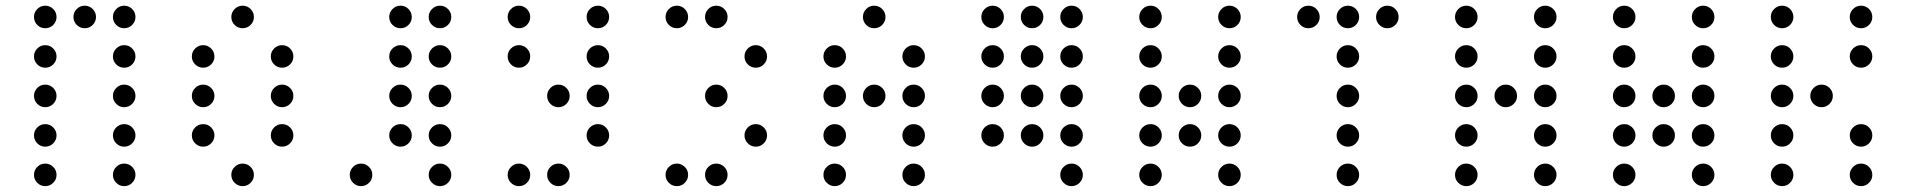

<svg xmlns="http://www.w3.org/2000/svg" viewBox="-20 -674 6602 665"><path d="M175.8 -615.2Q175.8 -599.1 164.3 -587.6Q152.8 -576.2 136.7 -576.2Q120.6 -576.2 109.1 -587.6Q97.7 -599.1 97.7 -615.2Q97.7 -631.3 109.1 -642.8Q120.6 -654.3 136.7 -654.3Q152.8 -654.3 164.3 -642.8Q175.8 -631.3 175.8 -615.2ZM312.5 -615.2Q312.5 -599.1 301 -587.6Q289.6 -576.2 273.4 -576.2Q257.3 -576.2 245.8 -587.6Q234.4 -599.1 234.4 -615.2Q234.4 -631.3 245.8 -642.8Q257.3 -654.3 273.4 -654.3Q289.6 -654.3 301 -642.8Q312.5 -631.3 312.5 -615.2ZM449.2 -615.2Q449.2 -599.1 437.7 -587.6Q426.3 -576.2 410.2 -576.2Q394 -576.2 382.6 -587.6Q371.1 -599.1 371.1 -615.2Q371.1 -631.3 382.6 -642.8Q394 -654.3 410.2 -654.3Q426.3 -654.3 437.7 -642.8Q449.2 -631.3 449.2 -615.2ZM175.8 -478.5Q175.8 -462.4 164.3 -450.9Q152.8 -439.5 136.7 -439.5Q120.6 -439.5 109.1 -450.9Q97.7 -462.4 97.7 -478.5Q97.7 -494.6 109.1 -506.1Q120.6 -517.6 136.7 -517.6Q152.8 -517.6 164.3 -506.1Q175.8 -494.6 175.8 -478.5ZM449.2 -478.5Q449.2 -462.4 437.7 -450.9Q426.3 -439.5 410.2 -439.5Q394 -439.5 382.6 -450.9Q371.1 -462.4 371.1 -478.5Q371.1 -494.6 382.6 -506.1Q394 -517.6 410.2 -517.6Q426.3 -517.6 437.7 -506.1Q449.2 -494.6 449.2 -478.5ZM175.8 -341.8Q175.8 -325.7 164.3 -314.2Q152.8 -302.7 136.7 -302.7Q120.6 -302.7 109.1 -314.2Q97.7 -325.7 97.7 -341.8Q97.7 -357.9 109.1 -369.4Q120.6 -380.9 136.7 -380.9Q152.8 -380.9 164.3 -369.4Q175.8 -357.9 175.8 -341.8ZM449.2 -341.8Q449.2 -325.7 437.7 -314.2Q426.3 -302.7 410.2 -302.7Q394 -302.7 382.6 -314.2Q371.1 -325.7 371.1 -341.8Q371.1 -357.9 382.6 -369.4Q394 -380.9 410.2 -380.9Q426.3 -380.9 437.7 -369.4Q449.2 -357.9 449.2 -341.8ZM175.8 -205.1Q175.8 -189 164.3 -177.5Q152.8 -166 136.7 -166Q120.6 -166 109.1 -177.5Q97.7 -189 97.7 -205.1Q97.7 -221.2 109.1 -232.7Q120.6 -244.1 136.7 -244.1Q152.8 -244.1 164.3 -232.7Q175.8 -221.2 175.8 -205.1ZM449.2 -205.1Q449.2 -189 437.7 -177.5Q426.3 -166 410.2 -166Q394 -166 382.6 -177.5Q371.1 -189 371.1 -205.1Q371.1 -221.2 382.6 -232.7Q394 -244.1 410.2 -244.1Q426.3 -244.1 437.7 -232.7Q449.2 -221.2 449.2 -205.1ZM175.8 -68.4Q175.8 -52.2 164.3 -40.8Q152.8 -29.3 136.7 -29.3Q120.6 -29.3 109.1 -40.8Q97.7 -52.2 97.7 -68.4Q97.7 -84.5 109.1 -95.9Q120.6 -107.4 136.7 -107.4Q152.8 -107.4 164.3 -95.9Q175.8 -84.5 175.8 -68.4ZM449.2 -68.4Q449.2 -52.2 437.7 -40.8Q426.3 -29.3 410.2 -29.3Q394 -29.3 382.6 -40.8Q371.1 -52.2 371.1 -68.4Q371.1 -84.5 382.6 -95.9Q394 -107.4 410.2 -107.4Q426.3 -107.4 437.7 -95.9Q449.2 -84.5 449.2 -68.4Z M859.4 -615.2Q859.4 -599.1 847.9 -587.6Q836.4 -576.2 820.3 -576.2Q804.2 -576.2 792.7 -587.6Q781.2 -599.1 781.2 -615.2Q781.2 -631.3 792.7 -642.8Q804.2 -654.3 820.3 -654.3Q836.4 -654.3 847.9 -642.8Q859.4 -631.3 859.4 -615.2ZM722.7 -478.5Q722.7 -462.4 711.2 -450.9Q699.7 -439.5 683.6 -439.5Q667.5 -439.5 656 -450.9Q644.5 -462.4 644.5 -478.5Q644.5 -494.6 656 -506.1Q667.5 -517.6 683.6 -517.6Q699.7 -517.6 711.2 -506.1Q722.7 -494.6 722.7 -478.5ZM996.1 -478.5Q996.1 -462.4 984.6 -450.9Q973.1 -439.5 957 -439.5Q940.9 -439.5 929.4 -450.9Q918 -462.4 918 -478.5Q918 -494.6 929.4 -506.1Q940.9 -517.6 957 -517.6Q973.1 -517.6 984.6 -506.1Q996.1 -494.6 996.1 -478.5ZM722.7 -341.8Q722.7 -325.7 711.2 -314.2Q699.7 -302.7 683.6 -302.7Q667.5 -302.7 656 -314.2Q644.5 -325.7 644.5 -341.8Q644.5 -357.9 656 -369.4Q667.5 -380.9 683.6 -380.9Q699.7 -380.9 711.2 -369.4Q722.7 -357.9 722.7 -341.8ZM996.1 -341.8Q996.1 -325.7 984.6 -314.2Q973.1 -302.7 957 -302.7Q940.9 -302.7 929.4 -314.2Q918 -325.7 918 -341.8Q918 -357.9 929.4 -369.4Q940.9 -380.9 957 -380.9Q973.1 -380.9 984.6 -369.4Q996.1 -357.9 996.1 -341.8ZM722.7 -205.1Q722.7 -189 711.2 -177.5Q699.7 -166 683.6 -166Q667.5 -166 656 -177.5Q644.5 -189 644.5 -205.1Q644.5 -221.2 656 -232.7Q667.5 -244.1 683.6 -244.1Q699.7 -244.1 711.2 -232.7Q722.7 -221.2 722.7 -205.1ZM996.1 -205.1Q996.1 -189 984.6 -177.5Q973.1 -166 957 -166Q940.9 -166 929.4 -177.5Q918 -189 918 -205.1Q918 -221.2 929.4 -232.7Q940.9 -244.1 957 -244.1Q973.1 -244.1 984.6 -232.7Q996.1 -221.2 996.1 -205.1ZM859.4 -68.4Q859.4 -52.2 847.9 -40.8Q836.4 -29.3 820.3 -29.3Q804.2 -29.3 792.7 -40.8Q781.2 -52.2 781.2 -68.4Q781.2 -84.5 792.7 -95.9Q804.2 -107.4 820.3 -107.4Q836.4 -107.4 847.9 -95.9Q859.4 -84.5 859.4 -68.4Z M1406.2 -615.2Q1406.2 -599.1 1394.8 -587.6Q1383.3 -576.2 1367.2 -576.2Q1351.1 -576.2 1339.6 -587.6Q1328.1 -599.1 1328.1 -615.2Q1328.1 -631.3 1339.6 -642.8Q1351.1 -654.3 1367.2 -654.3Q1383.3 -654.3 1394.8 -642.8Q1406.2 -631.3 1406.2 -615.2ZM1543 -615.2Q1543 -599.1 1531.5 -587.6Q1520 -576.2 1503.9 -576.2Q1487.8 -576.2 1476.3 -587.6Q1464.8 -599.1 1464.8 -615.2Q1464.8 -631.3 1476.3 -642.8Q1487.8 -654.3 1503.9 -654.3Q1520 -654.3 1531.5 -642.8Q1543 -631.3 1543 -615.2ZM1406.2 -478.5Q1406.2 -462.4 1394.8 -450.9Q1383.3 -439.5 1367.2 -439.5Q1351.1 -439.5 1339.6 -450.9Q1328.1 -462.4 1328.1 -478.5Q1328.1 -494.6 1339.6 -506.1Q1351.1 -517.6 1367.2 -517.6Q1383.3 -517.6 1394.8 -506.1Q1406.2 -494.6 1406.2 -478.5ZM1543 -478.5Q1543 -462.4 1531.5 -450.9Q1520 -439.5 1503.9 -439.5Q1487.8 -439.5 1476.3 -450.9Q1464.8 -462.4 1464.8 -478.5Q1464.8 -494.6 1476.3 -506.1Q1487.8 -517.6 1503.9 -517.6Q1520 -517.6 1531.5 -506.1Q1543 -494.6 1543 -478.5ZM1406.2 -341.8Q1406.2 -325.7 1394.8 -314.2Q1383.3 -302.7 1367.2 -302.7Q1351.1 -302.7 1339.6 -314.2Q1328.1 -325.7 1328.1 -341.8Q1328.1 -357.9 1339.6 -369.4Q1351.1 -380.9 1367.2 -380.9Q1383.3 -380.9 1394.8 -369.4Q1406.2 -357.9 1406.2 -341.8ZM1543 -341.8Q1543 -325.7 1531.5 -314.2Q1520 -302.7 1503.9 -302.7Q1487.8 -302.7 1476.3 -314.2Q1464.8 -325.7 1464.8 -341.8Q1464.8 -357.9 1476.3 -369.4Q1487.8 -380.9 1503.9 -380.9Q1520 -380.9 1531.5 -369.4Q1543 -357.9 1543 -341.8ZM1406.2 -205.1Q1406.2 -189 1394.8 -177.5Q1383.3 -166 1367.2 -166Q1351.1 -166 1339.6 -177.5Q1328.1 -189 1328.1 -205.1Q1328.1 -221.2 1339.6 -232.7Q1351.1 -244.1 1367.2 -244.1Q1383.3 -244.1 1394.8 -232.7Q1406.2 -221.2 1406.2 -205.1ZM1543 -205.1Q1543 -189 1531.5 -177.5Q1520 -166 1503.9 -166Q1487.8 -166 1476.3 -177.5Q1464.8 -189 1464.8 -205.1Q1464.8 -221.2 1476.3 -232.7Q1487.8 -244.1 1503.9 -244.1Q1520 -244.1 1531.5 -232.7Q1543 -221.2 1543 -205.1ZM1269.5 -68.4Q1269.5 -52.2 1258.1 -40.8Q1246.6 -29.3 1230.5 -29.3Q1214.4 -29.3 1202.9 -40.8Q1191.4 -52.2 1191.4 -68.4Q1191.4 -84.5 1202.9 -95.9Q1214.4 -107.4 1230.5 -107.4Q1246.6 -107.4 1258.1 -95.9Q1269.5 -84.5 1269.5 -68.4ZM1543 -68.4Q1543 -52.2 1531.5 -40.8Q1520 -29.3 1503.9 -29.3Q1487.8 -29.3 1476.3 -40.8Q1464.8 -52.2 1464.8 -68.4Q1464.8 -84.5 1476.3 -95.9Q1487.8 -107.4 1503.9 -107.4Q1520 -107.4 1531.5 -95.9Q1543 -84.5 1543 -68.4Z M1816.4 -615.2Q1816.4 -599.1 1804.9 -587.6Q1793.5 -576.2 1777.3 -576.2Q1761.2 -576.2 1749.8 -587.6Q1738.3 -599.1 1738.3 -615.2Q1738.3 -631.3 1749.8 -642.8Q1761.2 -654.3 1777.3 -654.3Q1793.5 -654.3 1804.9 -642.8Q1816.4 -631.3 1816.4 -615.2ZM2089.8 -615.2Q2089.8 -599.1 2078.4 -587.6Q2066.9 -576.2 2050.8 -576.2Q2034.7 -576.2 2023.2 -587.6Q2011.7 -599.1 2011.7 -615.2Q2011.7 -631.3 2023.2 -642.8Q2034.7 -654.3 2050.8 -654.3Q2066.9 -654.3 2078.4 -642.8Q2089.8 -631.3 2089.8 -615.2ZM1816.4 -478.5Q1816.4 -462.4 1804.9 -450.9Q1793.5 -439.5 1777.3 -439.5Q1761.2 -439.5 1749.8 -450.9Q1738.3 -462.4 1738.3 -478.5Q1738.3 -494.6 1749.8 -506.1Q1761.2 -517.6 1777.3 -517.6Q1793.5 -517.6 1804.9 -506.1Q1816.4 -494.6 1816.4 -478.5ZM2089.8 -478.5Q2089.8 -462.4 2078.4 -450.9Q2066.9 -439.5 2050.8 -439.5Q2034.7 -439.5 2023.2 -450.9Q2011.7 -462.4 2011.7 -478.5Q2011.7 -494.6 2023.2 -506.1Q2034.7 -517.6 2050.8 -517.6Q2066.9 -517.6 2078.4 -506.1Q2089.8 -494.6 2089.8 -478.5ZM1953.1 -341.8Q1953.1 -325.7 1941.7 -314.2Q1930.2 -302.7 1914.1 -302.7Q1897.9 -302.7 1886.5 -314.2Q1875 -325.7 1875 -341.8Q1875 -357.9 1886.5 -369.4Q1897.9 -380.9 1914.1 -380.9Q1930.2 -380.9 1941.7 -369.4Q1953.1 -357.9 1953.1 -341.8ZM2089.8 -341.8Q2089.8 -325.7 2078.4 -314.2Q2066.9 -302.7 2050.8 -302.7Q2034.7 -302.7 2023.2 -314.2Q2011.7 -325.7 2011.7 -341.8Q2011.7 -357.9 2023.2 -369.4Q2034.7 -380.9 2050.8 -380.9Q2066.9 -380.9 2078.4 -369.4Q2089.8 -357.9 2089.8 -341.8ZM2089.8 -205.1Q2089.8 -189 2078.4 -177.5Q2066.9 -166 2050.8 -166Q2034.7 -166 2023.2 -177.5Q2011.7 -189 2011.7 -205.1Q2011.7 -221.2 2023.2 -232.7Q2034.7 -244.1 2050.8 -244.1Q2066.9 -244.1 2078.4 -232.7Q2089.8 -221.2 2089.8 -205.1ZM1816.4 -68.4Q1816.4 -52.2 1804.9 -40.8Q1793.5 -29.3 1777.3 -29.3Q1761.2 -29.3 1749.8 -40.8Q1738.3 -52.2 1738.3 -68.4Q1738.3 -84.5 1749.8 -95.9Q1761.2 -107.4 1777.3 -107.4Q1793.5 -107.4 1804.9 -95.9Q1816.4 -84.5 1816.4 -68.4ZM1953.1 -68.4Q1953.1 -52.2 1941.7 -40.8Q1930.2 -29.3 1914.1 -29.3Q1897.9 -29.3 1886.5 -40.8Q1875 -52.2 1875 -68.4Q1875 -84.5 1886.5 -95.9Q1897.9 -107.4 1914.1 -107.4Q1930.2 -107.4 1941.7 -95.9Q1953.1 -84.5 1953.1 -68.4Z M2421.9 -615.2Q2421.9 -631.3 2433.3 -642.8Q2444.8 -654.3 2460.9 -654.3Q2477.1 -654.3 2488.5 -642.8Q2500 -631.3 2500 -615.2Q2500 -599.1 2488.5 -587.6Q2477.1 -576.2 2460.9 -576.2Q2444.8 -576.2 2433.3 -587.6Q2421.9 -599.1 2421.9 -615.2ZM2285.2 -615.2Q2285.2 -631.3 2296.6 -642.8Q2308.1 -654.3 2324.2 -654.3Q2340.3 -654.3 2351.8 -642.8Q2363.3 -631.3 2363.3 -615.2Q2363.3 -599.1 2351.8 -587.6Q2340.3 -576.2 2324.2 -576.2Q2308.1 -576.2 2296.6 -587.6Q2285.2 -599.1 2285.2 -615.2ZM2558.6 -478.5Q2558.6 -494.6 2570.1 -506.1Q2581.5 -517.6 2597.7 -517.6Q2613.8 -517.6 2625.2 -506.1Q2636.7 -494.6 2636.7 -478.5Q2636.7 -462.4 2625.2 -450.9Q2613.8 -439.5 2597.7 -439.5Q2581.5 -439.5 2570.1 -450.9Q2558.6 -462.4 2558.6 -478.5ZM2421.9 -341.8Q2421.9 -357.9 2433.3 -369.4Q2444.8 -380.9 2460.9 -380.9Q2477.1 -380.9 2488.5 -369.4Q2500 -357.9 2500 -341.8Q2500 -325.7 2488.5 -314.2Q2477.1 -302.7 2460.9 -302.7Q2444.8 -302.7 2433.3 -314.2Q2421.9 -325.7 2421.9 -341.8ZM2558.6 -205.1Q2558.6 -221.2 2570.1 -232.7Q2581.5 -244.1 2597.7 -244.1Q2613.8 -244.1 2625.2 -232.7Q2636.7 -221.2 2636.7 -205.1Q2636.7 -189 2625.2 -177.5Q2613.8 -166 2597.7 -166Q2581.5 -166 2570.1 -177.5Q2558.6 -189 2558.6 -205.1ZM2421.9 -68.4Q2421.9 -84.5 2433.3 -95.9Q2444.8 -107.4 2460.9 -107.4Q2477.1 -107.4 2488.5 -95.9Q2500 -84.5 2500 -68.4Q2500 -52.2 2488.5 -40.8Q2477.1 -29.3 2460.9 -29.3Q2444.8 -29.3 2433.3 -40.8Q2421.9 -52.2 2421.9 -68.4ZM2285.2 -68.4Q2285.2 -84.5 2296.6 -95.9Q2308.1 -107.4 2324.2 -107.4Q2340.3 -107.4 2351.8 -95.9Q2363.3 -84.5 2363.3 -68.4Q2363.3 -52.2 2351.8 -40.8Q2340.3 -29.3 2324.2 -29.3Q2308.1 -29.3 2296.6 -40.8Q2285.2 -52.2 2285.2 -68.4Z M3046.9 -615.2Q3046.9 -599.1 3035.4 -587.6Q3023.9 -576.2 3007.8 -576.2Q2991.7 -576.2 2980.2 -587.6Q2968.8 -599.1 2968.8 -615.2Q2968.8 -631.3 2980.2 -642.8Q2991.7 -654.3 3007.8 -654.3Q3023.9 -654.3 3035.4 -642.8Q3046.9 -631.3 3046.9 -615.2ZM2910.2 -478.5Q2910.2 -462.4 2898.7 -450.9Q2887.2 -439.5 2871.1 -439.5Q2855 -439.5 2843.5 -450.9Q2832 -462.4 2832 -478.5Q2832 -494.6 2843.5 -506.1Q2855 -517.6 2871.1 -517.6Q2887.2 -517.6 2898.7 -506.1Q2910.2 -494.6 2910.2 -478.5ZM3183.6 -478.5Q3183.6 -462.4 3172.1 -450.9Q3160.6 -439.5 3144.5 -439.5Q3128.4 -439.5 3116.9 -450.9Q3105.5 -462.4 3105.5 -478.5Q3105.5 -494.6 3116.9 -506.1Q3128.4 -517.6 3144.5 -517.6Q3160.6 -517.6 3172.1 -506.1Q3183.6 -494.6 3183.6 -478.5ZM2910.2 -341.8Q2910.2 -325.7 2898.7 -314.2Q2887.2 -302.7 2871.1 -302.7Q2855 -302.7 2843.5 -314.2Q2832 -325.7 2832 -341.8Q2832 -357.9 2843.5 -369.4Q2855 -380.9 2871.1 -380.9Q2887.2 -380.9 2898.7 -369.4Q2910.2 -357.9 2910.2 -341.8ZM3046.9 -341.8Q3046.9 -325.7 3035.4 -314.2Q3023.9 -302.7 3007.8 -302.7Q2991.7 -302.7 2980.2 -314.2Q2968.8 -325.7 2968.8 -341.8Q2968.8 -357.9 2980.2 -369.4Q2991.7 -380.9 3007.8 -380.9Q3023.9 -380.9 3035.4 -369.4Q3046.9 -357.9 3046.9 -341.8ZM3183.6 -341.8Q3183.6 -325.7 3172.1 -314.2Q3160.6 -302.7 3144.5 -302.7Q3128.4 -302.7 3116.9 -314.2Q3105.5 -325.7 3105.5 -341.8Q3105.5 -357.9 3116.9 -369.4Q3128.4 -380.9 3144.5 -380.9Q3160.6 -380.9 3172.1 -369.4Q3183.6 -357.9 3183.6 -341.8ZM2910.2 -205.1Q2910.2 -189 2898.7 -177.5Q2887.2 -166 2871.1 -166Q2855 -166 2843.5 -177.5Q2832 -189 2832 -205.1Q2832 -221.2 2843.5 -232.7Q2855 -244.1 2871.1 -244.1Q2887.2 -244.1 2898.7 -232.7Q2910.2 -221.2 2910.2 -205.1ZM3183.6 -205.1Q3183.6 -189 3172.1 -177.5Q3160.6 -166 3144.5 -166Q3128.4 -166 3116.9 -177.5Q3105.5 -189 3105.5 -205.1Q3105.5 -221.2 3116.9 -232.7Q3128.4 -244.1 3144.5 -244.1Q3160.6 -244.1 3172.1 -232.7Q3183.6 -221.2 3183.6 -205.1ZM2910.2 -68.4Q2910.2 -52.2 2898.7 -40.8Q2887.2 -29.3 2871.1 -29.3Q2855 -29.3 2843.5 -40.8Q2832 -52.2 2832 -68.4Q2832 -84.5 2843.5 -95.9Q2855 -107.4 2871.1 -107.4Q2887.2 -107.4 2898.7 -95.9Q2910.2 -84.5 2910.2 -68.4ZM3183.6 -68.4Q3183.6 -52.2 3172.1 -40.8Q3160.6 -29.3 3144.5 -29.3Q3128.4 -29.3 3116.9 -40.8Q3105.5 -52.2 3105.5 -68.4Q3105.5 -84.5 3116.9 -95.9Q3128.4 -107.4 3144.5 -107.4Q3160.6 -107.4 3172.1 -95.9Q3183.6 -84.5 3183.6 -68.4Z M3457 -615.2Q3457 -599.1 3445.6 -587.6Q3434.1 -576.2 3418 -576.2Q3401.9 -576.2 3390.4 -587.6Q3378.9 -599.1 3378.9 -615.2Q3378.9 -631.3 3390.4 -642.8Q3401.9 -654.3 3418 -654.3Q3434.1 -654.3 3445.6 -642.8Q3457 -631.3 3457 -615.2ZM3593.8 -615.2Q3593.8 -599.1 3582.3 -587.6Q3570.8 -576.2 3554.7 -576.2Q3538.6 -576.2 3527.1 -587.6Q3515.6 -599.1 3515.6 -615.2Q3515.6 -631.3 3527.1 -642.8Q3538.6 -654.3 3554.7 -654.3Q3570.8 -654.3 3582.3 -642.8Q3593.8 -631.3 3593.8 -615.2ZM3730.5 -615.2Q3730.5 -599.1 3719 -587.6Q3707.5 -576.2 3691.4 -576.2Q3675.3 -576.2 3663.8 -587.6Q3652.3 -599.1 3652.3 -615.2Q3652.3 -631.3 3663.8 -642.8Q3675.3 -654.3 3691.4 -654.3Q3707.5 -654.3 3719 -642.8Q3730.5 -631.3 3730.5 -615.2ZM3457 -478.5Q3457 -462.4 3445.6 -450.9Q3434.1 -439.5 3418 -439.5Q3401.9 -439.5 3390.4 -450.9Q3378.9 -462.4 3378.9 -478.5Q3378.9 -494.6 3390.4 -506.1Q3401.9 -517.6 3418 -517.6Q3434.1 -517.6 3445.6 -506.1Q3457 -494.6 3457 -478.5ZM3593.8 -478.5Q3593.8 -462.4 3582.3 -450.9Q3570.8 -439.5 3554.7 -439.5Q3538.6 -439.5 3527.1 -450.9Q3515.6 -462.4 3515.6 -478.5Q3515.6 -494.6 3527.1 -506.1Q3538.6 -517.6 3554.7 -517.6Q3570.8 -517.6 3582.3 -506.1Q3593.8 -494.6 3593.8 -478.5ZM3730.5 -478.5Q3730.5 -462.4 3719 -450.9Q3707.5 -439.5 3691.4 -439.5Q3675.3 -439.5 3663.8 -450.9Q3652.3 -462.4 3652.3 -478.5Q3652.3 -494.6 3663.8 -506.1Q3675.3 -517.6 3691.4 -517.6Q3707.5 -517.6 3719 -506.1Q3730.5 -494.6 3730.5 -478.5ZM3457 -341.8Q3457 -325.7 3445.6 -314.2Q3434.1 -302.7 3418 -302.7Q3401.9 -302.7 3390.4 -314.2Q3378.9 -325.7 3378.9 -341.8Q3378.9 -357.9 3390.4 -369.4Q3401.9 -380.9 3418 -380.9Q3434.1 -380.9 3445.6 -369.4Q3457 -357.9 3457 -341.8ZM3593.8 -341.8Q3593.8 -325.7 3582.3 -314.2Q3570.8 -302.7 3554.7 -302.7Q3538.6 -302.7 3527.1 -314.2Q3515.6 -325.7 3515.6 -341.8Q3515.6 -357.9 3527.1 -369.4Q3538.6 -380.9 3554.7 -380.9Q3570.8 -380.9 3582.3 -369.4Q3593.8 -357.9 3593.8 -341.8ZM3730.5 -341.8Q3730.5 -325.7 3719 -314.2Q3707.5 -302.7 3691.4 -302.7Q3675.3 -302.7 3663.8 -314.2Q3652.3 -325.7 3652.3 -341.8Q3652.3 -357.9 3663.8 -369.4Q3675.3 -380.9 3691.4 -380.9Q3707.5 -380.9 3719 -369.4Q3730.5 -357.9 3730.5 -341.8ZM3457 -205.1Q3457 -189 3445.6 -177.5Q3434.1 -166 3418 -166Q3401.9 -166 3390.4 -177.5Q3378.9 -189 3378.9 -205.1Q3378.9 -221.2 3390.4 -232.7Q3401.9 -244.1 3418 -244.1Q3434.1 -244.1 3445.6 -232.7Q3457 -221.2 3457 -205.1ZM3593.8 -205.1Q3593.8 -189 3582.3 -177.5Q3570.8 -166 3554.7 -166Q3538.6 -166 3527.1 -177.5Q3515.6 -189 3515.6 -205.1Q3515.6 -221.2 3527.1 -232.7Q3538.6 -244.1 3554.7 -244.1Q3570.8 -244.1 3582.3 -232.7Q3593.8 -221.2 3593.8 -205.1ZM3730.5 -205.1Q3730.5 -189 3719 -177.5Q3707.5 -166 3691.4 -166Q3675.3 -166 3663.8 -177.5Q3652.3 -189 3652.3 -205.1Q3652.3 -221.2 3663.8 -232.7Q3675.3 -244.1 3691.4 -244.1Q3707.5 -244.1 3719 -232.7Q3730.5 -221.2 3730.5 -205.1ZM3730.5 -68.4Q3730.5 -52.2 3719 -40.8Q3707.5 -29.3 3691.4 -29.3Q3675.3 -29.3 3663.8 -40.8Q3652.3 -52.2 3652.3 -68.4Q3652.3 -84.5 3663.8 -95.9Q3675.3 -107.4 3691.4 -107.4Q3707.5 -107.4 3719 -95.9Q3730.5 -84.5 3730.5 -68.4Z M4003.9 -615.2Q4003.9 -599.1 3992.4 -587.6Q3981 -576.2 3964.8 -576.2Q3948.7 -576.2 3937.3 -587.6Q3925.8 -599.1 3925.8 -615.2Q3925.8 -631.3 3937.3 -642.8Q3948.7 -654.3 3964.8 -654.3Q3981 -654.3 3992.4 -642.8Q4003.9 -631.3 4003.9 -615.2ZM4277.3 -615.2Q4277.3 -599.1 4265.9 -587.6Q4254.4 -576.2 4238.3 -576.2Q4222.2 -576.2 4210.7 -587.6Q4199.2 -599.1 4199.2 -615.2Q4199.2 -631.3 4210.7 -642.8Q4222.2 -654.3 4238.3 -654.3Q4254.4 -654.3 4265.9 -642.8Q4277.3 -631.3 4277.3 -615.2ZM4003.9 -478.5Q4003.9 -462.4 3992.4 -450.9Q3981 -439.5 3964.8 -439.5Q3948.7 -439.5 3937.3 -450.9Q3925.8 -462.4 3925.8 -478.5Q3925.8 -494.6 3937.3 -506.1Q3948.7 -517.6 3964.8 -517.6Q3981 -517.6 3992.4 -506.1Q4003.9 -494.6 4003.9 -478.5ZM4277.3 -478.5Q4277.3 -462.4 4265.9 -450.9Q4254.4 -439.5 4238.3 -439.5Q4222.2 -439.5 4210.7 -450.9Q4199.2 -462.4 4199.2 -478.5Q4199.2 -494.6 4210.7 -506.1Q4222.2 -517.6 4238.3 -517.6Q4254.4 -517.6 4265.9 -506.1Q4277.3 -494.6 4277.3 -478.5ZM4003.9 -341.8Q4003.9 -325.7 3992.4 -314.2Q3981 -302.7 3964.8 -302.7Q3948.7 -302.7 3937.3 -314.2Q3925.8 -325.7 3925.8 -341.8Q3925.8 -357.9 3937.3 -369.4Q3948.7 -380.9 3964.8 -380.9Q3981 -380.9 3992.4 -369.4Q4003.9 -357.9 4003.9 -341.8ZM4140.6 -341.8Q4140.6 -325.7 4129.2 -314.2Q4117.7 -302.7 4101.6 -302.7Q4085.4 -302.7 4074 -314.2Q4062.5 -325.7 4062.5 -341.8Q4062.5 -357.9 4074 -369.4Q4085.4 -380.9 4101.6 -380.9Q4117.7 -380.9 4129.2 -369.4Q4140.6 -357.9 4140.6 -341.8ZM4277.3 -341.8Q4277.3 -325.7 4265.9 -314.2Q4254.4 -302.7 4238.3 -302.7Q4222.2 -302.7 4210.7 -314.2Q4199.2 -325.7 4199.2 -341.8Q4199.2 -357.9 4210.7 -369.4Q4222.2 -380.9 4238.3 -380.9Q4254.4 -380.9 4265.9 -369.4Q4277.3 -357.9 4277.3 -341.8ZM4003.9 -205.1Q4003.9 -189 3992.4 -177.5Q3981 -166 3964.8 -166Q3948.7 -166 3937.3 -177.5Q3925.8 -189 3925.8 -205.1Q3925.8 -221.2 3937.3 -232.7Q3948.7 -244.1 3964.8 -244.1Q3981 -244.1 3992.4 -232.7Q4003.9 -221.2 4003.9 -205.1ZM4140.6 -205.1Q4140.6 -189 4129.2 -177.5Q4117.7 -166 4101.6 -166Q4085.4 -166 4074 -177.5Q4062.5 -189 4062.5 -205.1Q4062.5 -221.2 4074 -232.7Q4085.4 -244.1 4101.6 -244.1Q4117.7 -244.1 4129.2 -232.7Q4140.6 -221.2 4140.6 -205.1ZM4277.3 -205.1Q4277.3 -189 4265.9 -177.5Q4254.4 -166 4238.3 -166Q4222.2 -166 4210.7 -177.5Q4199.2 -189 4199.2 -205.1Q4199.2 -221.2 4210.7 -232.7Q4222.2 -244.1 4238.3 -244.1Q4254.4 -244.1 4265.9 -232.7Q4277.3 -221.2 4277.3 -205.1ZM4003.9 -68.4Q4003.9 -52.2 3992.4 -40.8Q3981 -29.3 3964.8 -29.3Q3948.7 -29.3 3937.3 -40.8Q3925.8 -52.2 3925.8 -68.4Q3925.8 -84.5 3937.3 -95.9Q3948.7 -107.4 3964.8 -107.4Q3981 -107.4 3992.4 -95.9Q4003.9 -84.5 4003.9 -68.4ZM4277.3 -68.4Q4277.3 -52.2 4265.9 -40.8Q4254.4 -29.3 4238.3 -29.3Q4222.2 -29.3 4210.7 -40.8Q4199.2 -52.2 4199.2 -68.4Q4199.2 -84.5 4210.7 -95.9Q4222.2 -107.4 4238.3 -107.4Q4254.4 -107.4 4265.9 -95.9Q4277.3 -84.5 4277.3 -68.4Z M4550.8 -615.2Q4550.8 -599.1 4539.3 -587.6Q4527.8 -576.2 4511.7 -576.2Q4495.6 -576.2 4484.1 -587.6Q4472.7 -599.1 4472.7 -615.2Q4472.7 -631.3 4484.1 -642.8Q4495.6 -654.3 4511.7 -654.3Q4527.8 -654.3 4539.3 -642.8Q4550.8 -631.3 4550.8 -615.2ZM4687.5 -615.2Q4687.5 -599.1 4676 -587.6Q4664.6 -576.2 4648.4 -576.2Q4632.3 -576.2 4620.8 -587.6Q4609.4 -599.1 4609.4 -615.2Q4609.4 -631.3 4620.8 -642.8Q4632.3 -654.3 4648.4 -654.3Q4664.6 -654.3 4676 -642.8Q4687.5 -631.3 4687.5 -615.2ZM4824.2 -615.2Q4824.2 -599.1 4812.7 -587.6Q4801.3 -576.2 4785.2 -576.2Q4769 -576.2 4757.6 -587.6Q4746.1 -599.1 4746.1 -615.2Q4746.1 -631.3 4757.6 -642.8Q4769 -654.3 4785.2 -654.3Q4801.3 -654.3 4812.7 -642.8Q4824.2 -631.3 4824.2 -615.2ZM4687.5 -478.5Q4687.5 -462.4 4676 -450.9Q4664.6 -439.5 4648.4 -439.5Q4632.3 -439.5 4620.8 -450.9Q4609.4 -462.4 4609.4 -478.5Q4609.4 -494.6 4620.8 -506.1Q4632.3 -517.6 4648.4 -517.6Q4664.6 -517.6 4676 -506.1Q4687.5 -494.6 4687.5 -478.5ZM4687.5 -341.8Q4687.5 -325.7 4676 -314.2Q4664.6 -302.7 4648.4 -302.7Q4632.3 -302.7 4620.8 -314.2Q4609.4 -325.7 4609.4 -341.8Q4609.4 -357.9 4620.8 -369.4Q4632.3 -380.9 4648.4 -380.9Q4664.6 -380.9 4676 -369.4Q4687.5 -357.9 4687.5 -341.8ZM4687.5 -205.1Q4687.5 -189 4676 -177.5Q4664.6 -166 4648.4 -166Q4632.3 -166 4620.8 -177.5Q4609.4 -189 4609.4 -205.1Q4609.4 -221.2 4620.8 -232.7Q4632.3 -244.1 4648.4 -244.1Q4664.6 -244.1 4676 -232.7Q4687.5 -221.2 4687.5 -205.1ZM4687.5 -68.4Q4687.5 -52.2 4676 -40.8Q4664.6 -29.3 4648.4 -29.3Q4632.3 -29.3 4620.8 -40.8Q4609.4 -52.2 4609.4 -68.4Q4609.4 -84.5 4620.8 -95.9Q4632.3 -107.4 4648.4 -107.4Q4664.6 -107.4 4676 -95.9Q4687.5 -84.5 4687.5 -68.4Z M5097.7 -615.2Q5097.7 -599.1 5086.2 -587.6Q5074.7 -576.2 5058.6 -576.2Q5042.5 -576.2 5031 -587.6Q5019.5 -599.1 5019.5 -615.2Q5019.5 -631.3 5031 -642.8Q5042.5 -654.3 5058.6 -654.3Q5074.7 -654.3 5086.2 -642.8Q5097.7 -631.3 5097.7 -615.2ZM5371.1 -615.2Q5371.1 -599.1 5359.6 -587.6Q5348.1 -576.2 5332 -576.2Q5315.9 -576.2 5304.4 -587.6Q5293 -599.1 5293 -615.2Q5293 -631.3 5304.4 -642.8Q5315.9 -654.3 5332 -654.3Q5348.1 -654.3 5359.6 -642.8Q5371.1 -631.3 5371.1 -615.2ZM5097.7 -478.5Q5097.7 -462.4 5086.2 -450.9Q5074.7 -439.5 5058.6 -439.5Q5042.5 -439.5 5031 -450.9Q5019.5 -462.4 5019.5 -478.5Q5019.5 -494.6 5031 -506.1Q5042.5 -517.6 5058.6 -517.6Q5074.7 -517.6 5086.2 -506.1Q5097.7 -494.6 5097.7 -478.5ZM5371.1 -478.5Q5371.1 -462.4 5359.6 -450.9Q5348.1 -439.5 5332 -439.5Q5315.9 -439.5 5304.4 -450.9Q5293 -462.4 5293 -478.5Q5293 -494.6 5304.4 -506.1Q5315.9 -517.6 5332 -517.6Q5348.1 -517.6 5359.6 -506.1Q5371.1 -494.6 5371.1 -478.5ZM5097.7 -341.8Q5097.7 -325.7 5086.2 -314.2Q5074.7 -302.7 5058.6 -302.7Q5042.5 -302.7 5031 -314.2Q5019.5 -325.7 5019.5 -341.8Q5019.5 -357.9 5031 -369.4Q5042.5 -380.9 5058.6 -380.9Q5074.7 -380.9 5086.2 -369.4Q5097.7 -357.9 5097.7 -341.8ZM5234.4 -341.8Q5234.4 -325.7 5222.9 -314.2Q5211.4 -302.7 5195.3 -302.7Q5179.2 -302.7 5167.7 -314.2Q5156.2 -325.7 5156.2 -341.8Q5156.2 -357.9 5167.7 -369.4Q5179.2 -380.9 5195.3 -380.9Q5211.4 -380.9 5222.9 -369.4Q5234.4 -357.9 5234.4 -341.8ZM5371.1 -341.8Q5371.1 -325.7 5359.6 -314.2Q5348.1 -302.7 5332 -302.7Q5315.9 -302.7 5304.4 -314.2Q5293 -325.7 5293 -341.8Q5293 -357.9 5304.4 -369.4Q5315.9 -380.9 5332 -380.9Q5348.1 -380.9 5359.6 -369.4Q5371.1 -357.9 5371.1 -341.8ZM5097.7 -205.1Q5097.7 -189 5086.2 -177.5Q5074.7 -166 5058.6 -166Q5042.5 -166 5031 -177.5Q5019.5 -189 5019.5 -205.1Q5019.5 -221.2 5031 -232.7Q5042.5 -244.1 5058.6 -244.1Q5074.7 -244.1 5086.2 -232.7Q5097.7 -221.2 5097.7 -205.1ZM5371.1 -205.1Q5371.1 -189 5359.6 -177.5Q5348.1 -166 5332 -166Q5315.9 -166 5304.4 -177.5Q5293 -189 5293 -205.1Q5293 -221.2 5304.4 -232.7Q5315.9 -244.1 5332 -244.1Q5348.1 -244.1 5359.6 -232.7Q5371.1 -221.2 5371.1 -205.1ZM5097.7 -68.4Q5097.7 -52.2 5086.2 -40.8Q5074.7 -29.3 5058.6 -29.3Q5042.5 -29.3 5031 -40.8Q5019.5 -52.2 5019.5 -68.4Q5019.5 -84.5 5031 -95.9Q5042.5 -107.4 5058.6 -107.4Q5074.7 -107.4 5086.2 -95.9Q5097.7 -84.5 5097.7 -68.4ZM5371.1 -68.4Q5371.1 -52.2 5359.6 -40.8Q5348.1 -29.3 5332 -29.3Q5315.9 -29.3 5304.4 -40.8Q5293 -52.2 5293 -68.4Q5293 -84.5 5304.4 -95.9Q5315.9 -107.4 5332 -107.4Q5348.1 -107.4 5359.6 -95.9Q5371.1 -84.5 5371.1 -68.4Z M5644.5 -615.2Q5644.5 -599.1 5633.1 -587.6Q5621.6 -576.2 5605.5 -576.2Q5589.4 -576.2 5577.9 -587.6Q5566.4 -599.1 5566.4 -615.2Q5566.4 -631.3 5577.9 -642.8Q5589.4 -654.3 5605.5 -654.3Q5621.6 -654.3 5633.1 -642.8Q5644.5 -631.3 5644.5 -615.2ZM5918 -615.2Q5918 -599.1 5906.5 -587.6Q5895 -576.2 5878.9 -576.2Q5862.8 -576.2 5851.3 -587.6Q5839.8 -599.1 5839.8 -615.2Q5839.8 -631.3 5851.3 -642.8Q5862.8 -654.3 5878.9 -654.3Q5895 -654.3 5906.5 -642.8Q5918 -631.3 5918 -615.2ZM5644.5 -478.5Q5644.5 -462.4 5633.1 -450.9Q5621.6 -439.5 5605.5 -439.5Q5589.4 -439.5 5577.9 -450.9Q5566.4 -462.4 5566.4 -478.5Q5566.4 -494.6 5577.9 -506.1Q5589.4 -517.6 5605.5 -517.6Q5621.6 -517.6 5633.1 -506.1Q5644.5 -494.6 5644.5 -478.5ZM5918 -478.5Q5918 -462.4 5906.5 -450.9Q5895 -439.5 5878.9 -439.5Q5862.8 -439.5 5851.3 -450.9Q5839.8 -462.4 5839.8 -478.5Q5839.8 -494.6 5851.3 -506.1Q5862.8 -517.6 5878.9 -517.6Q5895 -517.6 5906.5 -506.1Q5918 -494.6 5918 -478.5ZM5644.5 -341.8Q5644.5 -325.7 5633.1 -314.2Q5621.6 -302.7 5605.5 -302.7Q5589.4 -302.7 5577.9 -314.2Q5566.4 -325.7 5566.4 -341.8Q5566.4 -357.9 5577.9 -369.4Q5589.4 -380.9 5605.5 -380.9Q5621.6 -380.9 5633.1 -369.4Q5644.5 -357.9 5644.5 -341.8ZM5781.2 -341.8Q5781.2 -325.7 5769.8 -314.2Q5758.3 -302.7 5742.2 -302.7Q5726.1 -302.7 5714.6 -314.2Q5703.1 -325.7 5703.1 -341.8Q5703.1 -357.9 5714.6 -369.4Q5726.1 -380.9 5742.2 -380.9Q5758.3 -380.9 5769.8 -369.4Q5781.2 -357.9 5781.2 -341.8ZM5918 -341.8Q5918 -325.7 5906.5 -314.2Q5895 -302.7 5878.9 -302.7Q5862.8 -302.7 5851.3 -314.2Q5839.8 -325.7 5839.8 -341.8Q5839.8 -357.9 5851.3 -369.4Q5862.8 -380.9 5878.9 -380.9Q5895 -380.9 5906.5 -369.4Q5918 -357.9 5918 -341.8ZM5644.5 -205.1Q5644.5 -189 5633.1 -177.5Q5621.6 -166 5605.5 -166Q5589.4 -166 5577.9 -177.5Q5566.4 -189 5566.4 -205.1Q5566.4 -221.2 5577.9 -232.7Q5589.4 -244.1 5605.5 -244.1Q5621.6 -244.1 5633.1 -232.7Q5644.5 -221.2 5644.5 -205.1ZM5781.2 -205.1Q5781.2 -189 5769.8 -177.5Q5758.3 -166 5742.2 -166Q5726.1 -166 5714.6 -177.5Q5703.1 -189 5703.1 -205.1Q5703.1 -221.2 5714.6 -232.7Q5726.1 -244.1 5742.2 -244.1Q5758.3 -244.1 5769.8 -232.7Q5781.2 -221.2 5781.2 -205.1ZM5918 -205.1Q5918 -189 5906.5 -177.5Q5895 -166 5878.9 -166Q5862.8 -166 5851.3 -177.5Q5839.8 -189 5839.8 -205.1Q5839.8 -221.2 5851.3 -232.7Q5862.8 -244.1 5878.9 -244.1Q5895 -244.1 5906.5 -232.7Q5918 -221.2 5918 -205.1ZM5644.5 -68.4Q5644.5 -52.2 5633.1 -40.8Q5621.6 -29.3 5605.5 -29.3Q5589.4 -29.3 5577.9 -40.8Q5566.4 -52.2 5566.4 -68.4Q5566.4 -84.5 5577.9 -95.9Q5589.4 -107.4 5605.5 -107.4Q5621.6 -107.4 5633.1 -95.9Q5644.5 -84.5 5644.5 -68.4ZM5918 -68.4Q5918 -52.2 5906.5 -40.8Q5895 -29.3 5878.9 -29.3Q5862.8 -29.3 5851.3 -40.8Q5839.8 -52.2 5839.8 -68.4Q5839.8 -84.5 5851.3 -95.9Q5862.8 -107.4 5878.9 -107.4Q5895 -107.4 5906.5 -95.9Q5918 -84.5 5918 -68.4Z M6191.4 -615.2Q6191.4 -599.1 6179.9 -587.6Q6168.5 -576.2 6152.3 -576.2Q6136.2 -576.2 6124.8 -587.6Q6113.3 -599.1 6113.3 -615.2Q6113.3 -631.3 6124.8 -642.8Q6136.2 -654.3 6152.3 -654.3Q6168.5 -654.3 6179.9 -642.8Q6191.4 -631.3 6191.4 -615.2ZM6464.8 -615.2Q6464.8 -599.1 6453.4 -587.6Q6441.9 -576.2 6425.8 -576.2Q6409.7 -576.2 6398.2 -587.6Q6386.7 -599.1 6386.7 -615.2Q6386.7 -631.3 6398.2 -642.8Q6409.7 -654.3 6425.8 -654.3Q6441.9 -654.3 6453.4 -642.8Q6464.8 -631.3 6464.8 -615.2ZM6191.4 -478.5Q6191.4 -462.4 6179.9 -450.9Q6168.5 -439.5 6152.3 -439.5Q6136.2 -439.5 6124.8 -450.9Q6113.3 -462.4 6113.3 -478.5Q6113.3 -494.6 6124.8 -506.1Q6136.2 -517.6 6152.3 -517.6Q6168.5 -517.6 6179.9 -506.1Q6191.4 -494.6 6191.4 -478.5ZM6464.8 -478.5Q6464.8 -462.4 6453.4 -450.9Q6441.9 -439.5 6425.8 -439.5Q6409.7 -439.5 6398.2 -450.9Q6386.7 -462.4 6386.7 -478.5Q6386.7 -494.6 6398.2 -506.1Q6409.7 -517.6 6425.8 -517.6Q6441.9 -517.6 6453.4 -506.1Q6464.8 -494.6 6464.8 -478.5ZM6191.4 -341.8Q6191.4 -325.7 6179.9 -314.2Q6168.5 -302.7 6152.3 -302.7Q6136.2 -302.7 6124.8 -314.2Q6113.3 -325.7 6113.3 -341.8Q6113.3 -357.9 6124.8 -369.4Q6136.2 -380.9 6152.3 -380.9Q6168.5 -380.9 6179.9 -369.4Q6191.4 -357.9 6191.4 -341.8ZM6328.1 -341.8Q6328.1 -325.7 6316.7 -314.2Q6305.2 -302.7 6289.1 -302.7Q6272.9 -302.7 6261.5 -314.2Q6250 -325.7 6250 -341.8Q6250 -357.9 6261.5 -369.4Q6272.9 -380.9 6289.1 -380.9Q6305.2 -380.9 6316.7 -369.4Q6328.1 -357.9 6328.1 -341.8ZM6191.4 -205.1Q6191.4 -189 6179.9 -177.5Q6168.5 -166 6152.3 -166Q6136.2 -166 6124.8 -177.5Q6113.3 -189 6113.3 -205.1Q6113.3 -221.2 6124.8 -232.7Q6136.2 -244.1 6152.3 -244.1Q6168.5 -244.1 6179.9 -232.7Q6191.4 -221.2 6191.4 -205.1ZM6464.8 -205.1Q6464.8 -189 6453.4 -177.5Q6441.9 -166 6425.8 -166Q6409.7 -166 6398.2 -177.5Q6386.7 -189 6386.7 -205.1Q6386.7 -221.2 6398.2 -232.7Q6409.7 -244.1 6425.8 -244.1Q6441.9 -244.1 6453.4 -232.7Q6464.8 -221.2 6464.8 -205.1ZM6191.4 -68.4Q6191.4 -52.2 6179.9 -40.8Q6168.5 -29.3 6152.3 -29.3Q6136.2 -29.3 6124.8 -40.8Q6113.3 -52.2 6113.3 -68.4Q6113.3 -84.5 6124.8 -95.9Q6136.2 -107.4 6152.3 -107.4Q6168.5 -107.4 6179.9 -95.9Q6191.4 -84.5 6191.4 -68.4ZM6464.8 -68.4Q6464.8 -52.2 6453.4 -40.8Q6441.9 -29.3 6425.8 -29.3Q6409.7 -29.3 6398.2 -40.8Q6386.7 -52.2 6386.7 -68.4Q6386.7 -84.5 6398.2 -95.9Q6409.7 -107.4 6425.8 -107.4Q6441.9 -107.4 6453.4 -95.9Q6464.8 -84.5 6464.8 -68.4Z"/></svg>

Font: DatDot Light
Style: Regular
Weight: 300
Designer: GGBot
Version: 1.00